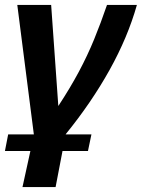

<svg xmlns="http://www.w3.org/2000/svg" viewBox="-20 -544 574 777"><path d="M0 67 13 0H117L50 -524H187L216 -115Q264 -188 299 -253.5Q334 -319 361 -385Q388 -451 413 -524H534Q497 -393 423.5 -261Q350 -129 246 -1V0H350L336 67H233L205 213H71L103 67Z"/></svg>

Font: Raleway
Style: Bold Italic
Weight: 700
Italic angle: -12°
Designer: Matt McInerney, Pablo Impallari, Rodrigo Fuenzalida
Foundry: Matt McInerney, Pablo Impallari, Rodrigo Fuenzalida
Version: Version 4.101;RELEASE